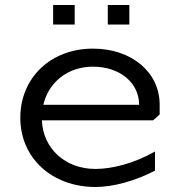

<svg xmlns="http://www.w3.org/2000/svg" viewBox="-20 -740 726 766"><path d="M410 -642H496V-720H410ZM192 -642H278V-720H192ZM61 -270C61 -109.9 187 6 361 6C430.8 6 517.7 -17.5 598.3 -59.1V-135.5C514.7 -88 427.3 -66 361 -66C240.4 -66 151.9 -146.9 147 -260H591L617 -283V-322C617 -451.9 505.3 -546 351 -546C182.8 -546 61 -430.1 61 -270ZM152.9 -322C174.1 -412.6 250.8 -474 351 -474C457.7 -474 535 -410.2 535 -322Z"/></svg>

Font: Resamitz
Style: Bold
Weight: 700
Designer: gluk
Foundry: gluk
Version: Version 0.047